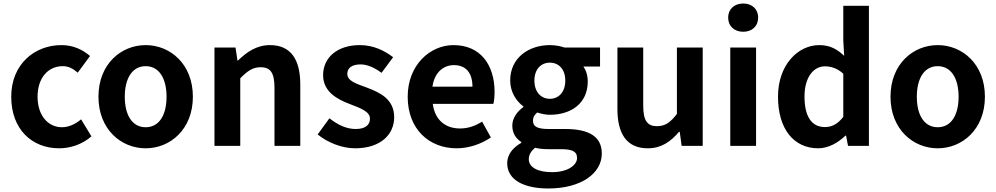

<svg xmlns="http://www.w3.org/2000/svg" viewBox="-20 -831 5676 1094"><path d="M317 14C379 14 447 -7 501 -54L442 -151C411 -125 373 -106 333 -106C253 -106 194 -174 194 -280C194 -385 252 -454 338 -454C369 -454 395 -441 423 -417L493 -512C452 -547 399 -574 330 -574C178 -574 44 -466 44 -280C44 -94 162 14 317 14Z M810 14C950 14 1079 -94 1079 -280C1079 -466 950 -574 810 -574C670 -574 541 -466 541 -280C541 -94 670 14 810 14ZM810 -106C734 -106 691 -174 691 -280C691 -385 734 -454 810 -454C886 -454 929 -385 929 -280C929 -174 886 -106 810 -106Z M1202 0H1349V-385C1390 -426 1419 -448 1465 -448C1520 -448 1544 -418 1544 -331V0H1691V-349C1691 -490 1639 -574 1518 -574C1442 -574 1385 -534 1336 -486H1333L1322 -560H1202Z M2003 14C2149 14 2226 -65 2226 -163C2226 -267 2144 -304 2070 -332C2011 -354 1959 -369 1959 -410C1959 -442 1983 -464 2034 -464C2075 -464 2114 -445 2154 -416L2220 -505C2174 -540 2111 -574 2030 -574C1902 -574 1821 -503 1821 -403C1821 -309 1900 -266 1971 -239C2030 -216 2088 -197 2088 -155C2088 -120 2063 -96 2007 -96C1955 -96 1907 -118 1857 -157L1790 -65C1846 -19 1928 14 2003 14Z M2582 14C2651 14 2722 -10 2777 -48L2727 -138C2687 -113 2647 -99 2601 -99C2518 -99 2458 -147 2446 -239H2791C2795 -252 2798 -279 2798 -307C2798 -461 2718 -574 2564 -574C2431 -574 2303 -461 2303 -280C2303 -95 2425 14 2582 14ZM2444 -337C2455 -418 2507 -460 2566 -460C2638 -460 2672 -412 2672 -337Z M3104 243C3291 243 3409 157 3409 44C3409 -54 3335 -96 3200 -96H3105C3039 -96 3017 -112 3017 -142C3017 -165 3026 -177 3041 -190C3065 -182 3091 -177 3113 -177C3233 -177 3329 -241 3329 -367C3329 -402 3318 -433 3304 -452H3399V-560H3197C3174 -568 3144 -574 3113 -574C2994 -574 2887 -503 2887 -372C2887 -306 2923 -253 2962 -225V-221C2928 -197 2899 -158 2899 -116C2899 -70 2921 -41 2950 -22V-17C2899 12 2870 52 2870 99C2870 198 2972 243 3104 243ZM3113 -268C3064 -268 3025 -305 3025 -372C3025 -437 3063 -474 3113 -474C3163 -474 3201 -437 3201 -372C3201 -305 3162 -268 3113 -268ZM3126 150C3045 150 2993 123 2993 76C2993 53 3004 31 3029 11C3049 16 3073 19 3107 19H3175C3235 19 3268 29 3268 69C3268 113 3210 150 3126 150Z M3671 14C3747 14 3801 -23 3849 -80H3853L3864 0H3984V-560H3837V-182C3799 -132 3769 -112 3723 -112C3669 -112 3645 -143 3645 -229V-560H3498V-210C3498 -70 3550 14 3671 14Z M4141 0H4288V-560H4141ZM4215 -650C4265 -650 4300 -682 4300 -731C4300 -779 4265 -811 4215 -811C4164 -811 4129 -779 4129 -731C4129 -682 4164 -650 4215 -650Z M4642 14C4700 14 4756 -18 4797 -58H4801L4812 0H4931V-798H4785V-601L4790 -513C4750 -550 4711 -574 4648 -574C4527 -574 4413 -462 4413 -280C4413 -96 4503 14 4642 14ZM4680 -107C4606 -107 4564 -165 4564 -281C4564 -393 4617 -453 4680 -453C4715 -453 4751 -442 4785 -411V-165C4752 -123 4719 -107 4680 -107Z M5323 14C5463 14 5592 -94 5592 -280C5592 -466 5463 -574 5323 -574C5183 -574 5054 -466 5054 -280C5054 -94 5183 14 5323 14ZM5323 -106C5247 -106 5204 -174 5204 -280C5204 -385 5247 -454 5323 -454C5399 -454 5442 -385 5442 -280C5442 -174 5399 -106 5323 -106Z"/></svg>

Font: Source Han Sans JP
Style: Bold
Weight: 700
Designer: Ryoko NISHIZUKA 西塚涼子 (kana, bopomofo & ideographs); Paul D. Hunt (Latin, Greek & Cyrillic); Sandoll Communications 산돌커뮤니
Foundry: Adobe
Version: Version 2.002;hotconv 1.0.116;makeotfexe 2.5.65601